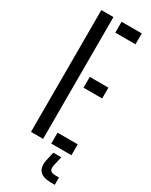

<svg xmlns="http://www.w3.org/2000/svg" viewBox="-252 -849 858 1092"><g transform="rotate(30 177.0 -303.5)"><path d="M60.5 0V-800H140V0ZM193.5 -728.5V-800H326V-728.5ZM193.5 -367V-438H316V-367ZM193.5 0V-71.5H326V0ZM328 193H303Q197.5 193 216.5 97L229.5 39H282L268.5 97Q262.5 122.5 271 133.8Q279.5 145 304 145H328Z"/></g></svg>

Font: Big Shoulders Stencil Text
Style: Regular
Weight: 400
Designer: Patric King
Foundry: XO Type Co
Version: Version 1.000